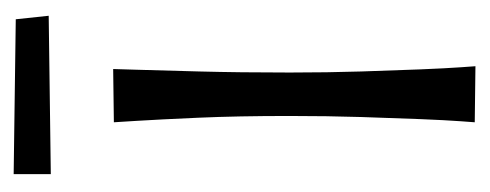

<svg xmlns="http://www.w3.org/2000/svg" viewBox="-232 -466 699 274"><g transform="rotate(-90 117.0 -329.5)"><path d="M159 0 79 -1Q79 -1 80.5 -21.5Q82 -42 83.5 -78.5Q85 -115 86.5 -163Q88 -211 88 -266Q88 -339 85.5 -395.5Q83 -452 81 -484Q79 -516 79 -516L155 -517Q155 -517 154 -484Q153 -451 151.5 -394Q150 -337 150 -265Q150 -211 151.5 -163Q153 -115 154.5 -78.5Q156 -42 157.5 -21Q159 0 159 0ZM5 -606V-659L226 -656L231 -609Z"/></g></svg>

Font: Truculenta
Style: Regular
Weight: 400
Designer: Ivan Castro, Eva Sanz & Omnibus-Type Team
Foundry: Omnibus-Type
Version: Version 1.002